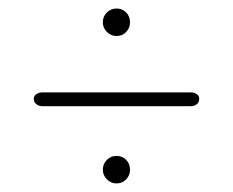

<svg xmlns="http://www.w3.org/2000/svg" viewBox="-20 -574 548 452"><path d="M254.3 -489.2Q241.2 -489.2 231.7 -498.7Q222.1 -508.3 222.1 -521.4Q222.1 -535.4 231.7 -544.7Q241.2 -554 254.3 -554Q267.9 -554 277 -544.7Q286.1 -535.4 286.1 -521.4Q286.1 -508.3 277 -498.7Q267.9 -489.2 254.3 -489.2ZM59.5 -341.5Q59.5 -348.5 65.8 -352.5Q72 -356.5 80.5 -356.5H429Q437.5 -356.5 443.2 -352.5Q449 -348.5 449 -341.5Q449 -333 443.2 -328.5Q437.5 -324 429 -324H79.5Q71.5 -324 65.5 -328.8Q59.5 -333.5 59.5 -341.5ZM254.3 -142.2Q241.2 -142.2 231.7 -151.7Q222.1 -161.3 222.1 -174.4Q222.1 -188.4 231.7 -197.7Q241.2 -207 254.3 -207Q267.9 -207 277 -197.7Q286.1 -188.4 286.1 -174.4Q286.1 -161.3 277 -151.7Q267.9 -142.2 254.3 -142.2Z"/></svg>

Font: Fraunces 72pt S100 Thin
Style: Regular
Weight: 100
Version: Version 1.000; ttfautohint (v1.8.3)